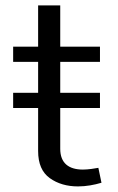

<svg xmlns="http://www.w3.org/2000/svg" viewBox="-20 -666 426 691"><path d="M339.8 -277.3V-332H196.8V-443.4H339.8V-498H196.8V-646.5H117.2V-498H27.3V-443.4H117.2V-332H27.3V-277.3H117.2V-122.6C117.2 -77.1 131.3 -44.9 159.2 -24.9C187 -4.9 221.2 4.9 260.7 4.9C290 4.9 319.3 -0.5 345.2 -8.3L334 -62C320.8 -59.6 297.9 -55.7 278.3 -55.7C227.1 -55.7 196.8 -79.1 196.8 -130.4V-277.3Z"/></svg>

Font: Estedad Regular
Style: Regular
Weight: 400
Designer: Amin Abedi
Version: Version 7.3